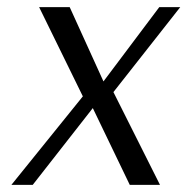

<svg xmlns="http://www.w3.org/2000/svg" viewBox="-20 -520 527 540"><path d="M299 -261 430 0H345L241 -216L72 0H12L213 -249L90 -500H176L271 -291L428 -500H487Z"/></svg>

Font: Arsenal
Style: Italic
Weight: 400
Italic angle: -9.10001°
Designer: Andrij Shevchenko
Foundry: Stairsfor
Version: Version 2.001;PS 002.001;hotconv 1.0.88;makeotf.lib2.5.64775